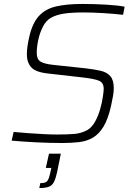

<svg xmlns="http://www.w3.org/2000/svg" viewBox="-20 -716 677 972"><path d="M295 8Q233 8 163 4.5Q93 1 39 -4L49 -48Q82 -45 122 -42Q162 -39 201 -37Q240 -35 269 -35Q320 -35 356 -38Q392 -41 423 -58Q446 -72 462 -101.5Q478 -131 487.5 -165Q497 -199 501 -227.5Q505 -256 505 -266Q505 -297 482 -307Q459 -317 398 -324L222 -344Q159 -351 137.5 -376Q116 -401 116 -440Q116 -459 119 -481Q122 -503 128 -529Q144 -599 177 -635Q210 -671 264 -683.5Q318 -696 397 -696Q456 -696 516.5 -692.5Q577 -689 611 -682L603 -641Q561 -646 505 -649.5Q449 -653 403 -653Q342 -653 303.5 -647Q265 -641 238 -626Q213 -612 197 -580.5Q181 -549 173.5 -513Q166 -477 166 -448Q166 -417 184 -405Q202 -393 246 -388L414 -370Q458 -365 490 -357.5Q522 -350 539 -330Q556 -310 556 -269Q556 -251 552 -229Q548 -207 542 -179Q527 -113 504 -75Q481 -37 450 -19Q419 -1 380 3.5Q341 8 295 8ZM179 236 184 211Q208 211 217 203Q226 195 233 165L240 134H212L228 62H288L269 156Q262 188 253 205.5Q244 223 227 229.5Q210 236 179 236Z"/></svg>

Font: Saira ExtraLight
Style: Italic
Weight: 200
Italic angle: -12°
Designer: Hector Gatti with collaboration of the Omnibus-Type team
Foundry: Omnibus-Type
Version: Version 1.100; ttfautohint (v1.8.3)